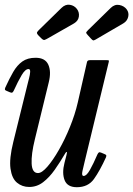

<svg xmlns="http://www.w3.org/2000/svg" viewBox="-33 -771 556 801"><path d="M-11 -405.5Q6 -443 22.2 -471Q38.5 -499 60.2 -514.5Q82 -530 115.5 -530Q155.5 -530 168.5 -501.2Q181.5 -472.5 170.5 -428L112.5 -190Q97 -127.5 99 -88.2Q101 -49 125.5 -49Q141.5 -49 164.8 -75.8Q188 -102.5 213 -146.2Q238 -190 259 -241.8Q280 -293.5 291.5 -343.5L330 -512.5Q332 -520 341.5 -520H412Q419.5 -520 420.8 -518.8Q422 -517.5 420.5 -511.5L320 -96Q315.5 -78 311 -57.5Q306.5 -37 316 -37Q328 -37 342.2 -62.2Q356.5 -87.5 373.5 -127Q376.5 -133 379.5 -135Q382.5 -137 389.5 -134L402.5 -128.5Q409 -126 410.2 -123.5Q411.5 -121 409 -114.5Q383.5 -58.5 359 -24.2Q334.5 10 287.5 10Q248 10 236.5 -19.5Q225 -49 236 -91.5L244.5 -124.5Q247.5 -136 245.2 -137Q243 -138 239 -131Q218 -95 195.5 -63Q173 -31 147 -11Q121 9 89 9Q59.5 9 38 -8.8Q16.5 -26.5 10.8 -67.5Q5 -108.5 22.5 -179L83 -424Q84.5 -430.5 88.2 -444.5Q92 -458.5 92.8 -470.8Q93.5 -483 86 -483Q72.5 -483 57.5 -457.8Q42.5 -432.5 24.5 -393Q21.5 -387 18.5 -385Q15.5 -383 8.5 -386L-4.5 -391.5Q-11 -394 -12.2 -396.5Q-13.5 -399 -11 -405.5ZM138 -612.5 127.5 -623Q119.5 -631.5 121.5 -636Q123.5 -640.5 131.5 -648L223.5 -738Q240 -754 258.5 -751Q277 -748 288 -733.5Q298.5 -719.5 296 -701.8Q293.5 -684 276 -673.5L171 -613.5Q159 -606.5 153.2 -604.5Q147.5 -602.5 138 -612.5ZM346.5 -610 335 -622.5Q327 -631 326.5 -634Q326 -637 334 -645L429 -738Q445.5 -754 465 -750.2Q484.5 -746.5 495.5 -732Q506 -718 501.8 -700.5Q497.5 -683 481.5 -673.5L365 -605.5Q358 -601.5 355 -602.8Q352 -604 346.5 -610Z"/></svg>

Font: Besley* Condensed
Style: Italic
Weight: 400
Width: 3
Italic angle: -13°
Designer: Owen Earl
Foundry: indestructible type*
Version: Version 3.000; ttfautohint (v1.8.3)